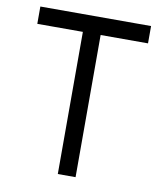

<svg xmlns="http://www.w3.org/2000/svg" viewBox="-80 -765 705 830"><g transform="rotate(10 272.5 -350.0)"><path d="M230 0V-624H30V-700H516V-624H308V0Z"/></g></svg>

Font: Lexend Deca Light
Style: Regular
Weight: 300
Designer: Bonnie Shaver-Troup, Thomas Jockin
Foundry: Lexend
Version: Version 1.008; ttfautohint (v1.8.4.7-5d5b)